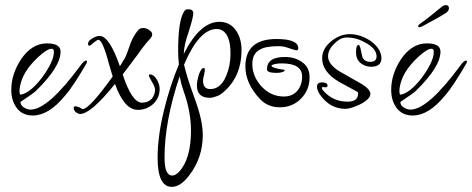

<svg xmlns="http://www.w3.org/2000/svg" viewBox="-20 -397 1839 748"><path d="M108 53Q66 53 44 22Q24 -6 24 -47Q24 -108 62 -166Q104 -228 163 -228Q216 -228 216 -196Q216 -136 119 -42Q111 -34 60 0V2Q60 13 72 21Q86 30 99 30Q167 30 293 -141Q307 -161 316 -161Q319 -161 319 -158Q319 -156 318.5 -154Q318 -152 317 -150Q292 -107 271 -75Q250 -43 233 -24Q170 53 108 53ZM60 -28Q97 -34 144 -95Q190 -158 190 -195Q190 -207 181 -207Q164 -207 129 -175Q77 -126 63 -80Q56 -59 56 -42Q56 -31 60 -28Z M292 47Q288 47 284 45Q280 43 275 40Q267 32 267 23Q267 17 275 17Q279 17 291 22Q300 28 302 28Q328 28 419 -99L405 -146Q380 -242 363 -242Q359 -242 345 -231Q333 -219 328 -219Q323 -219 323 -226Q323 -238 339 -247Q347 -252 354 -254.5Q361 -257 368 -257Q406 -257 447 -139Q451 -144 455.5 -152.5Q460 -161 467 -171Q471 -178 485 -218Q495 -250 516 -277Q524 -288 538 -288Q550 -288 561 -280Q573 -273 573 -262Q573 -256 565 -246Q558 -239 546.5 -225Q535 -211 519 -188Q506 -170 490.5 -150Q475 -130 458 -107Q494 3 533 3Q556 3 570 -11Q584 -27 584 -47Q584 -59 572 -78Q560 -98 560 -104Q560 -107 564 -107Q579 -107 591 -87Q602 -68 602 -51Q602 -16 577 8Q551 31 517 31Q464 31 428 -70Q334 47 292 47Z M649 331Q594 331 594 217Q594 178 600 131.5Q606 85 619 32Q631 -17 645.5 -61.5Q660 -106 677 -146Q674 -172 674 -199Q674 -317 697 -352Q702 -361 712 -361Q733 -361 733 -346Q733 -329 715 -273Q696 -219 696 -187Q759 -312 835 -312Q877 -312 901 -276Q921 -245 921 -202Q921 -102 855 -42Q837 -25 821 -21Q808 -16 797 -16Q747 -16 747 -65Q747 -80 754 -104Q763 -132 774 -132Q778 -132 778 -125Q778 -119 775 -105Q771 -92 771 -83Q771 -50 799 -50Q840 -50 861 -101Q878 -141 878 -187Q878 -206 876 -221Q874 -236 869 -249Q855 -284 824 -284Q756 -284 697 -145Q701 -126 711.5 -92Q722 -58 740 -9Q770 73 770 129Q770 217 718 285Q684 331 649 331ZM651 287Q663 287 677 273Q724 223 724 112Q724 38 696 -40Q691 -54 687 -69Q683 -84 680 -100Q621 75 621 217Q621 287 651 287Z M1070 21Q1024 21 994 -10Q936 -71 936 -138Q936 -245 1057 -245Q1142 -245 1142 -209Q1142 -201 1134 -201Q1130 -201 1095 -213Q1089 -215 1081.5 -216Q1074 -217 1063 -217Q1015 -217 993 -204Q963 -189 963 -147Q963 -99 1000 -59Q1036 -21 1086 -21Q1119 -21 1138 -43Q1157 -65 1157 -99Q1157 -150 1078 -150Q1053 -150 1038 -143V-141Q1038 -132 1087 -125Q1089 -127 1089 -124L1088 -120Q1077 -113 1057 -113Q1020 -113 1020 -127Q1020 -175 1090 -175Q1131 -175 1158 -154Q1186 -135 1186 -95Q1186 -46 1152 -12Q1119 21 1070 21Z M1325 27Q1265 27 1226 -29Q1215 -46 1215 -59Q1215 -76 1234 -76Q1256 -76 1256 -63Q1256 -57 1249 -57H1244Q1243 -57 1242 -57.5Q1241 -58 1239 -58Q1234 -58 1234 -53Q1234 -49 1243 -40Q1279 -1 1334 -1Q1375 -1 1375 -32Q1375 -36 1374 -38Q1362 -45 1343.5 -55Q1325 -65 1301 -78Q1235 -117 1235 -170Q1235 -207 1270 -236Q1304 -264 1343 -264Q1383 -264 1423 -238Q1466 -207 1466 -170Q1466 -137 1426 -137Q1402 -137 1384 -152Q1367 -167 1367 -193Q1367 -222 1377 -222Q1382 -222 1386 -201Q1391 -174 1394 -170Q1403 -156 1422 -156Q1447 -156 1447 -177Q1447 -208 1403 -231Q1384 -242 1366.5 -246.5Q1349 -251 1332 -251Q1312 -251 1298 -240Q1258 -210 1258 -178Q1258 -147 1301 -120Q1314 -112 1334 -101Q1354 -90 1380 -75Q1423 -51 1423 -31Q1423 -11 1382 10Q1346 27 1325 27Z M1588 53Q1546 53 1524 22Q1504 -6 1504 -47Q1504 -108 1542 -166Q1584 -228 1643 -228Q1696 -228 1696 -196Q1696 -136 1599 -42Q1591 -34 1540 0V2Q1540 13 1552 21Q1566 30 1579 30Q1647 30 1773 -141Q1787 -161 1796 -161Q1799 -161 1799 -158Q1799 -156 1798.5 -154Q1798 -152 1797 -150Q1772 -107 1751 -75Q1730 -43 1713 -24Q1650 53 1588 53ZM1540 -28Q1577 -34 1624 -95Q1670 -158 1670 -195Q1670 -207 1661 -207Q1644 -207 1609 -175Q1557 -126 1543 -80Q1536 -59 1536 -42Q1536 -31 1540 -28ZM1614 -291Q1609 -291 1609 -295Q1609 -299 1616 -304Q1637 -319 1658.5 -336Q1680 -353 1699 -369Q1708 -377 1717 -377Q1729 -377 1729 -365Q1729 -355 1718 -347Q1696 -333 1676.5 -322.5Q1657 -312 1626 -295Q1619 -291 1614 -291Z"/></svg>

Font: Ole
Style: Regular
Weight: 400
Designer: Robert E. Leuschke
Foundry: Robert E. Leuschke
Version: Version 1.010; ttfautohint (v1.8.3)